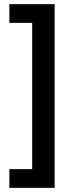

<svg xmlns="http://www.w3.org/2000/svg" viewBox="-20 -742 342 924"><path d="M25 72H135V-632H25V-722H243V162H25Z"/></svg>

Font: Avrile Sans Condensed SemiBold
Style: Regular
Weight: 600
Width: 3
Designer: Monotype Design Team
Foundry: Monotype Imaging Inc.
Version: Version 2.001;September 10, 2019;FontCreator 11.5.0.2425 64-